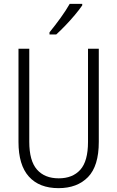

<svg xmlns="http://www.w3.org/2000/svg" viewBox="-20 -967 609 997"><path d="M493 -230Q493 -105 437 -47.5Q381 10 284 10Q184 10 130 -50Q76 -110 76 -230V-714H132V-231Q132 -132 172 -86.5Q212 -41 285 -41Q357 -41 397 -85.5Q437 -130 437 -230V-714H493ZM407 -939Q392 -917 368.5 -889Q345 -861 319 -834Q293 -807 272 -788H237V-799Q267 -836 294.5 -874Q322 -912 342 -947H407Z"/></svg>

Font: Noto Sans Lao Condensed Light
Style: Regular
Weight: 300
Width: 3
Designer: Monotype Design Team
Foundry: Monotype Imaging Inc.
Version: Version 2.003; ttfautohint (v1.8.4.7-5d5b)